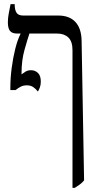

<svg xmlns="http://www.w3.org/2000/svg" viewBox="-20 -667 477 927"><path d="M163 -225Q153 -238 140.5 -246.5Q128 -255 110 -255Q93 -255 81 -249Q69 -243 55 -232H30V-245Q30 -290 36.5 -339.5Q43 -389 54 -432.5Q65 -476 79 -503V-505H64Q38 -505 28 -518Q18 -531 18 -559Q18 -579 22 -600.5Q26 -622 31 -647H51V-644Q51 -620 59.5 -606Q68 -592 92 -592H261Q315 -592 344 -561Q373 -530 374 -470L386 204Q377 215 365.5 223.5Q354 232 341 240H330V-425Q330 -467 310 -486Q290 -505 256 -505H122Q113 -478 98.5 -427Q84 -376 84 -314V-308Q92 -314 103 -321Q114 -328 130 -328Q149 -328 163 -315Q177 -302 177 -273Q177 -257 172.5 -245Q168 -233 163 -225Z"/></svg>

Font: Noto Serif Hebrew Condensed
Style: Regular
Weight: 400
Width: 3
Designer: Monotype Design Team
Foundry: Monotype Imaging Inc.
Version: Version 2.004; ttfautohint (v1.8.4.7-5d5b)